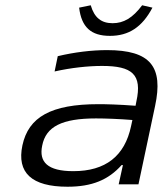

<svg xmlns="http://www.w3.org/2000/svg" viewBox="-20 -699 617 728"><path d="M386 -509C327 -509 262 -501 199 -486L187 -428C249 -442 314 -449 367 -449C481 -449 520 -417 497 -314L494 -298C428 -303 382 -304 353 -304C173 -304 88 -255 65 -148C43 -44 100 9 236 9C329 9 391 -17 441 -73H446L430 0H505L568 -297C600 -446 551 -509 386 -509ZM140 -147C154 -219 215 -250 344 -250C379 -250 433 -248 482 -244L477 -221C453 -107 380 -50 258 -50C160 -50 127 -85 140 -147ZM280 -670 324 -679C338 -631 365 -611 407 -611C449 -611 483 -631 519 -679L558 -670C519 -596 468 -563 397 -563C325 -563 289 -596 280 -670Z"/></svg>

Font: LT Wave Light
Style: Italic
Weight: 300
Designer: Daniel Lyons
Version: Version 2.5 (Glyphs App)